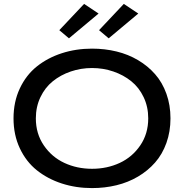

<svg xmlns="http://www.w3.org/2000/svg" viewBox="-20 -961 950 991"><path d="M488.8 -891.1 335.9 -763.2 286.1 -805.2 414.1 -940.9ZM693.8 -891.1 541 -763.2 491.2 -805.2 619.1 -940.9ZM455.1 -710Q521 -710 581.3 -695.3Q641.6 -680.7 692.4 -650.6Q743.2 -620.6 780.5 -578.1Q817.9 -535.6 838.9 -477.1Q859.9 -418.5 859.9 -350.1Q859.9 -281.7 838.9 -223.1Q817.9 -164.6 780.5 -122.1Q743.2 -79.6 692.4 -49.6Q641.6 -19.5 581.3 -4.9Q521 9.8 455.1 9.8Q372.1 9.8 299.1 -13.9Q226.1 -37.6 170.4 -82Q114.7 -126.5 82.3 -195.6Q49.8 -264.6 49.8 -350.1Q49.8 -435.5 82.3 -504.6Q114.7 -573.7 170.4 -618.2Q226.1 -662.6 299.1 -686.3Q372.1 -710 455.1 -710ZM165 -350.1Q165 -271 206.1 -210.7Q247.1 -150.4 312.3 -120.1Q377.4 -89.8 455.1 -89.8Q532.7 -89.8 597.9 -120.1Q663.1 -150.4 704.1 -210.7Q745.1 -271 745.1 -350.1Q745.1 -409.7 721.4 -459.5Q697.8 -509.3 657.5 -541.7Q617.2 -574.2 564.9 -592Q512.7 -609.9 455.1 -609.9Q397.5 -609.9 345.2 -592Q293 -574.2 252.7 -541.7Q212.4 -509.3 188.7 -459.5Q165 -409.7 165 -350.1Z"/></svg>

Font: Copperplate Sans CC Heavy
Style: Regular
Weight: 400
Designer: indestructible type*
Foundry: Cowboy Collective
Version: Version 1.000